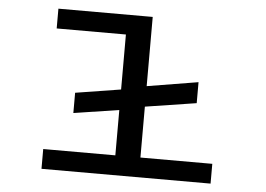

<svg xmlns="http://www.w3.org/2000/svg" viewBox="-49 -729 1097 793"><g transform="rotate(5 500.0 -332.5)"><path d="M150 0V-82H449V-270L261 -241V-325L449 -355V-583H162V-665H553V-378L765 -413V-326L553 -293V-82H851V0Z"/></g></svg>

Font: Inconsolata UltraExpanded Medium
Style: Regular
Weight: 500
Width: 9
Monospace: yes
Designer: Raph Levien, Cyreal, Brenton Simpson
Foundry: Raph Levien, Cyreal, Google
Version: Version 3.001; ttfautohint (v1.8.2.53-6de2)